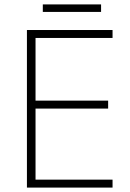

<svg xmlns="http://www.w3.org/2000/svg" viewBox="-20 -916 591 870"><path d="M490 -66H102V-780H490V-744H141V-460H470V-424H141V-102H490ZM438 -896V-862H174V-896Z"/></svg>

Font: Noto Sans Malayalam UI ExtraLight
Style: Regular
Weight: 200
Designer: Jelle Bosma - Monotype Design Team
Foundry: Monotype Imaging Inc.
Version: Version 2.104; ttfautohint (v1.8.4.7-5d5b)